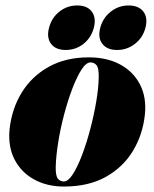

<svg xmlns="http://www.w3.org/2000/svg" viewBox="-20 -673 565 703"><path d="M305 -463Q371.5 -463 419.8 -437Q468 -411 492.5 -363.8Q517 -316.5 510.5 -253.5Q503 -181 467.2 -121.2Q431.5 -61.5 368.2 -25.8Q305 10 214 10Q152 10 104.8 -16Q57.5 -42 33.2 -89.2Q9 -136.5 15 -199Q23 -274.5 59.5 -334Q96 -393.5 158.2 -428.2Q220.5 -463 305 -463ZM214 -8.5Q229.5 -8.5 246.8 -35.2Q264 -62 280.5 -105.5Q297 -149 310.5 -200.2Q324 -251.5 332.5 -301.8Q341 -352 341.5 -391.5Q342 -424 333.5 -434.2Q325 -444.5 311.5 -444.5Q295.5 -444.5 278.2 -417.8Q261 -391 244.5 -347.5Q228 -304 214.5 -252.8Q201 -201.5 193 -151.2Q185 -101 184 -61.5Q183.5 -29.5 191.8 -19Q200 -8.5 214 -8.5ZM220.5 -490Q184 -490 167 -512.5Q150 -535 159.5 -571Q169 -608 197.5 -630.5Q226 -653 262.5 -653Q299.5 -653 316.2 -630.5Q333 -608 323.5 -571Q314 -535 285.8 -512.5Q257.5 -490 220.5 -490ZM408.5 -490Q372 -490 354.8 -512.5Q337.5 -535 347 -571Q356.5 -607.5 385.5 -630.2Q414.5 -653 450.5 -653Q488 -653 505 -630.5Q522 -608 512.5 -571Q503 -535 474.2 -512.5Q445.5 -490 408.5 -490Z"/></svg>

Font: Fraunces 144pt Black
Style: Italic
Weight: 900
Italic angle: -16°
Version: Version 1.000;[0bf87f6ff]